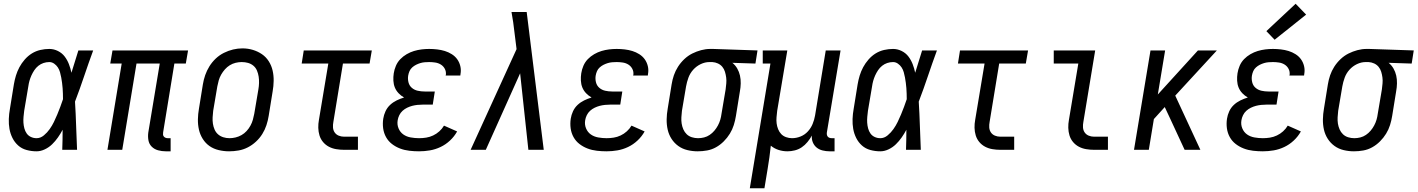

<svg xmlns="http://www.w3.org/2000/svg" viewBox="-20 -799 7560 1024"><path d="M175 8Q148 8 122 1Q96 -6 77 -23Q58 -40 46.5 -63Q35 -86 30.5 -111.5Q26 -137 27 -164.5Q28 -192 33 -219L54 -349Q58 -373 65 -396Q72 -419 83.5 -440.5Q95 -462 112 -481.5Q129 -501 150 -514Q171 -527 195 -532.5Q219 -538 243 -538Q267 -538 289 -527Q311 -516 325 -497.5Q339 -479 347.5 -457Q356 -435 361 -411Q370 -441 379.5 -470.5Q389 -500 398 -530H477Q452 -462 429 -393.5Q406 -325 380 -257Q384 -193 386 -128.5Q388 -64 391 0H312Q313 -27 313.5 -53.5Q314 -80 314 -107Q303 -86 289 -66Q275 -46 258 -29.5Q241 -13 219 -2.5Q197 8 175 8ZM175 -62Q196 -62 214 -77Q232 -92 245 -110.5Q258 -129 267.5 -148.5Q277 -168 285.5 -188.5Q294 -209 301.5 -229Q309 -249 316 -270Q316 -285 315.5 -299.5Q315 -314 314 -328.5Q313 -343 311 -357.5Q309 -372 306.5 -386Q304 -400 300 -414Q296 -428 288.5 -439.5Q281 -451 269 -459.5Q257 -468 243 -468Q227 -468 212 -463Q197 -458 184.5 -448Q172 -438 163 -424.5Q154 -411 147.5 -396.5Q141 -382 137 -367.5Q133 -353 131 -338L109 -208Q107 -192 105.5 -176Q104 -160 105 -144.5Q106 -129 110 -114Q114 -99 122.5 -87Q131 -75 145 -68.5Q159 -62 175 -62Z M864 8Q843 8 823 2.5Q803 -3 789 -17Q775 -31 771.5 -51.5Q768 -72 771 -93L832 -460H708L632 0H553L629 -460H568L580 -530H983L971 -460H910L850 -93Q849 -87 849.5 -81Q850 -75 854 -70.5Q858 -66 863.5 -64Q869 -62 875 -62H890V8Z M1202 8Q1174 8 1146.5 1.5Q1119 -5 1097.5 -20Q1076 -35 1061.5 -58Q1047 -81 1041 -107.5Q1035 -134 1035.5 -162.5Q1036 -191 1041 -219L1062 -349Q1066 -374 1074.5 -398.5Q1083 -423 1097 -445.5Q1111 -468 1130.5 -486.5Q1150 -505 1174 -517Q1198 -529 1223 -535Q1248 -541 1273 -541Q1302 -541 1328.5 -533Q1355 -525 1377 -510Q1399 -495 1413.5 -472Q1428 -449 1434 -422.5Q1440 -396 1439.5 -367.5Q1439 -339 1434 -311L1413 -181Q1409 -156 1401 -131.5Q1393 -107 1379 -84.5Q1365 -62 1345 -43.5Q1325 -25 1301.5 -13Q1278 -1 1252.5 3.5Q1227 8 1202 8ZM1204 -62Q1220 -62 1236.5 -66Q1253 -70 1268 -78.5Q1283 -87 1295 -100Q1307 -113 1315.5 -128.5Q1324 -144 1328.5 -160Q1333 -176 1336 -192L1358 -322Q1361 -339 1361.5 -356.5Q1362 -374 1359.5 -390.5Q1357 -407 1350.5 -422.5Q1344 -438 1331.5 -448.5Q1319 -459 1303 -463.5Q1287 -468 1269 -468Q1253 -468 1236.5 -464Q1220 -460 1205.5 -451Q1191 -442 1179.5 -429Q1168 -416 1159.5 -401Q1151 -386 1146.5 -370Q1142 -354 1139 -338L1117 -208Q1115 -191 1114 -173.5Q1113 -156 1115.5 -139.5Q1118 -123 1124.5 -108Q1131 -93 1143 -82.5Q1155 -72 1171 -67Q1187 -62 1204 -62Z M1815 0Q1794 0 1773 -3.5Q1752 -7 1734 -16.5Q1716 -26 1703 -41.5Q1690 -57 1684 -76.5Q1678 -96 1677.5 -117.5Q1677 -139 1681 -160L1731 -460H1589L1600 -530H1963L1951 -460H1809L1758 -149Q1755 -134 1756 -119Q1757 -104 1765 -92.5Q1773 -81 1786.5 -75.5Q1800 -70 1815 -70H1889V0Z M2215 8Q2189 8 2163 5Q2137 2 2113.5 -7Q2090 -16 2070.5 -31Q2051 -46 2039 -67.5Q2027 -89 2023.5 -114.5Q2020 -140 2024 -166Q2027 -186 2036 -205.5Q2045 -225 2060.5 -239.5Q2076 -254 2095.5 -263.5Q2115 -273 2135 -279Q2119 -288 2106 -301.5Q2093 -315 2086 -332Q2079 -349 2078 -369Q2077 -389 2080 -408Q2083 -428 2091.5 -448Q2100 -468 2115 -483.5Q2130 -499 2149 -510Q2168 -521 2188 -527Q2208 -533 2228.5 -535.5Q2249 -538 2269 -538Q2290 -538 2311.5 -535.5Q2333 -533 2352.5 -527Q2372 -521 2389.5 -510Q2407 -499 2418.5 -483Q2430 -467 2435 -446.5Q2440 -426 2436 -404Q2436 -402 2435.5 -400Q2435 -398 2435 -396H2357Q2357 -397 2357 -398Q2357 -399 2358 -400Q2360 -417 2352.5 -431.5Q2345 -446 2331.5 -454.5Q2318 -463 2301.5 -465.5Q2285 -468 2269 -468Q2257 -468 2245 -467Q2233 -466 2221.5 -462.5Q2210 -459 2199 -453.5Q2188 -448 2178.5 -439.5Q2169 -431 2164 -419.5Q2159 -408 2157 -396Q2154 -378 2158.5 -360Q2163 -342 2176.5 -330.5Q2190 -319 2208 -315Q2226 -311 2245 -311H2299L2288 -241H2234Q2220 -241 2206 -239.5Q2192 -238 2178.5 -234.5Q2165 -231 2151.5 -224.5Q2138 -218 2127 -208Q2116 -198 2109.5 -184.5Q2103 -171 2101 -158Q2097 -135 2105.5 -114.5Q2114 -94 2131 -82Q2148 -70 2170.5 -66Q2193 -62 2215 -62Q2234 -62 2253 -65Q2272 -68 2290 -76.5Q2308 -85 2323 -98.5Q2338 -112 2348 -129L2418 -98Q2403 -71 2380 -49.5Q2357 -28 2329.5 -15Q2302 -2 2273 3Q2244 8 2215 8Z M2490 0 2735 -537 2724 -625Q2721 -653 2717 -680.5Q2713 -708 2708 -735H2789L2880 0H2798L2754 -408L2571 0Z M3215 8Q3189 8 3163 5Q3137 2 3113.5 -7Q3090 -16 3070.5 -31Q3051 -46 3039 -67.5Q3027 -89 3023.5 -114.5Q3020 -140 3024 -166Q3027 -186 3036 -205.5Q3045 -225 3060.5 -239.5Q3076 -254 3095.5 -263.5Q3115 -273 3135 -279Q3119 -288 3106 -301.5Q3093 -315 3086 -332Q3079 -349 3078 -369Q3077 -389 3080 -408Q3083 -428 3091.5 -448Q3100 -468 3115 -483.5Q3130 -499 3149 -510Q3168 -521 3188 -527Q3208 -533 3228.5 -535.5Q3249 -538 3269 -538Q3290 -538 3311.5 -535.5Q3333 -533 3352.5 -527Q3372 -521 3389.5 -510Q3407 -499 3418.5 -483Q3430 -467 3435 -446.5Q3440 -426 3436 -404Q3436 -402 3435.5 -400Q3435 -398 3435 -396H3357Q3357 -397 3357 -398Q3357 -399 3358 -400Q3360 -417 3352.5 -431.5Q3345 -446 3331.5 -454.5Q3318 -463 3301.5 -465.5Q3285 -468 3269 -468Q3257 -468 3245 -467Q3233 -466 3221.5 -462.5Q3210 -459 3199 -453.5Q3188 -448 3178.5 -439.5Q3169 -431 3164 -419.5Q3159 -408 3157 -396Q3154 -378 3158.5 -360Q3163 -342 3176.5 -330.5Q3190 -319 3208 -315Q3226 -311 3245 -311H3299L3288 -241H3234Q3220 -241 3206 -239.5Q3192 -238 3178.5 -234.5Q3165 -231 3151.5 -224.5Q3138 -218 3127 -208Q3116 -198 3109.5 -184.5Q3103 -171 3101 -158Q3097 -135 3105.5 -114.5Q3114 -94 3131 -82Q3148 -70 3170.5 -66Q3193 -62 3215 -62Q3234 -62 3253 -65Q3272 -68 3290 -76.5Q3308 -85 3323 -98.5Q3338 -112 3348 -129L3418 -98Q3403 -71 3380 -49.5Q3357 -28 3329.5 -15Q3302 -2 3273 3Q3244 8 3215 8Z M3701 8Q3673 8 3646 1.5Q3619 -5 3597.5 -20.5Q3576 -36 3561.5 -58.5Q3547 -81 3541 -107.5Q3535 -134 3535.5 -162.5Q3536 -191 3541 -219L3562 -349Q3566 -374 3574 -397.5Q3582 -421 3596 -443Q3610 -465 3629.5 -483.5Q3649 -502 3672 -513.5Q3695 -525 3719.5 -531.5Q3744 -538 3768 -538Q3772 -538 3775.5 -538Q3779 -538 3783 -538L4020 -530L4009 -460L3886 -464Q3902 -451 3912 -433.5Q3922 -416 3926.5 -396Q3931 -376 3930.5 -354Q3930 -332 3926 -311L3905 -181Q3901 -156 3893.5 -132Q3886 -108 3872.5 -86Q3859 -64 3840 -45Q3821 -26 3798.5 -13.5Q3776 -1 3751 3.5Q3726 8 3701 8ZM3703 -62Q3719 -62 3735 -66Q3751 -70 3765 -79.5Q3779 -89 3790 -102Q3801 -115 3809 -130Q3817 -145 3821.5 -160.5Q3826 -176 3828 -192L3850 -322Q3852 -338 3853.5 -354Q3855 -370 3853 -385.5Q3851 -401 3846.5 -416Q3842 -431 3832.5 -442.5Q3823 -454 3809 -460.5Q3795 -467 3779 -468H3771Q3769 -468 3767 -468Q3765 -468 3763 -468Q3740 -468 3717 -457Q3694 -446 3677 -427Q3660 -408 3651.5 -384.5Q3643 -361 3639 -338L3617 -208Q3615 -191 3614 -173.5Q3613 -156 3615.5 -140Q3618 -124 3624.5 -109Q3631 -94 3642.5 -83Q3654 -72 3670 -67Q3686 -62 3703 -62Z M3979 205 4089 -460H4048V-530H4179L4125 -208Q4123 -191 4121.5 -174Q4120 -157 4122 -141Q4124 -125 4130 -110Q4136 -95 4146.5 -84Q4157 -73 4172.5 -67.5Q4188 -62 4204 -62Q4227 -62 4249.5 -71Q4272 -80 4288.5 -98Q4305 -116 4314 -138Q4323 -160 4327 -183L4384 -530H4463L4390 -93Q4389 -87 4390 -81Q4391 -75 4394.5 -70.5Q4398 -66 4404 -64Q4410 -62 4416 -62H4431V8H4404Q4386 8 4367.5 3.5Q4349 -1 4335.5 -12Q4322 -23 4315 -40Q4308 -57 4310 -76Q4300 -58 4286.5 -41.5Q4273 -25 4256 -13.5Q4239 -2 4219 3Q4199 8 4180 8Q4155 8 4132 0.5Q4109 -7 4091 -22Q4088 9 4083.5 40Q4079 71 4074 102L4057 205Z M4675 8Q4648 8 4622 1Q4596 -6 4577 -23Q4558 -40 4546.5 -63Q4535 -86 4530.5 -111.5Q4526 -137 4527 -164.5Q4528 -192 4533 -219L4554 -349Q4558 -373 4565 -396Q4572 -419 4583.5 -440.5Q4595 -462 4612 -481.5Q4629 -501 4650 -514Q4671 -527 4695 -532.5Q4719 -538 4743 -538Q4767 -538 4789 -527Q4811 -516 4825 -497.5Q4839 -479 4847.5 -457Q4856 -435 4861 -411Q4870 -441 4879.5 -470.5Q4889 -500 4898 -530H4977Q4952 -462 4929 -393.5Q4906 -325 4880 -257Q4884 -193 4886 -128.5Q4888 -64 4891 0H4812Q4813 -27 4813.5 -53.5Q4814 -80 4814 -107Q4803 -86 4789 -66Q4775 -46 4758 -29.5Q4741 -13 4719 -2.5Q4697 8 4675 8ZM4675 -62Q4696 -62 4714 -77Q4732 -92 4745 -110.5Q4758 -129 4767.5 -148.5Q4777 -168 4785.5 -188.5Q4794 -209 4801.5 -229Q4809 -249 4816 -270Q4816 -285 4815.5 -299.5Q4815 -314 4814 -328.5Q4813 -343 4811 -357.5Q4809 -372 4806.5 -386Q4804 -400 4800 -414Q4796 -428 4788.5 -439.5Q4781 -451 4769 -459.5Q4757 -468 4743 -468Q4727 -468 4712 -463Q4697 -458 4684.5 -448Q4672 -438 4663 -424.5Q4654 -411 4647.5 -396.5Q4641 -382 4637 -367.5Q4633 -353 4631 -338L4609 -208Q4607 -192 4605.5 -176Q4604 -160 4605 -144.5Q4606 -129 4610 -114Q4614 -99 4622.5 -87Q4631 -75 4645 -68.5Q4659 -62 4675 -62Z M5315 0Q5294 0 5273 -3.5Q5252 -7 5234 -16.5Q5216 -26 5203 -41.5Q5190 -57 5184 -76.5Q5178 -96 5177.5 -117.5Q5177 -139 5181 -160L5231 -460H5089L5100 -530H5463L5451 -460H5309L5258 -149Q5255 -134 5256 -119Q5257 -104 5265 -92.5Q5273 -81 5286.5 -75.5Q5300 -70 5315 -70H5389V0Z M5815 0Q5794 0 5773 -3.5Q5752 -7 5734 -16.5Q5716 -26 5703 -41.5Q5690 -57 5684 -76.5Q5678 -96 5677.5 -117.5Q5677 -139 5681 -160L5731 -460H5600V-530H5821L5758 -149Q5755 -134 5756 -119Q5757 -104 5765 -92.5Q5773 -81 5786.5 -75.5Q5800 -70 5815 -70H5889V0Z M6028 0 6116 -530H6194L6155 -295L6369 -530H6470L6248 -289L6382 0H6298L6222 -164L6192 -228L6134 -164L6107 0Z M6715 8Q6689 8 6663 5Q6637 2 6613.5 -7Q6590 -16 6570.5 -31Q6551 -46 6539 -67.5Q6527 -89 6523.5 -114.5Q6520 -140 6524 -166Q6527 -186 6536 -205.5Q6545 -225 6560.5 -239.5Q6576 -254 6595.5 -263.5Q6615 -273 6635 -279Q6619 -288 6606 -301.5Q6593 -315 6586 -332Q6579 -349 6578 -369Q6577 -389 6580 -408Q6583 -428 6591.5 -448Q6600 -468 6615 -483.5Q6630 -499 6649 -510Q6668 -521 6688 -527Q6708 -533 6728.5 -535.5Q6749 -538 6769 -538Q6790 -538 6811.5 -535.5Q6833 -533 6852.5 -527Q6872 -521 6889.5 -510Q6907 -499 6918.5 -483Q6930 -467 6935 -446.5Q6940 -426 6936 -404Q6936 -402 6935.5 -400Q6935 -398 6935 -396H6857Q6857 -397 6857 -398Q6857 -399 6858 -400Q6860 -417 6852.5 -431.5Q6845 -446 6831.5 -454.5Q6818 -463 6801.5 -465.5Q6785 -468 6769 -468Q6757 -468 6745 -467Q6733 -466 6721.5 -462.5Q6710 -459 6699 -453.5Q6688 -448 6678.5 -439.5Q6669 -431 6664 -419.5Q6659 -408 6657 -396Q6654 -378 6658.5 -360Q6663 -342 6676.5 -330.5Q6690 -319 6708 -315Q6726 -311 6745 -311H6799L6788 -241H6734Q6720 -241 6706 -239.5Q6692 -238 6678.5 -234.5Q6665 -231 6651.5 -224.5Q6638 -218 6627 -208Q6616 -198 6609.5 -184.5Q6603 -171 6601 -158Q6597 -135 6605.5 -114.5Q6614 -94 6631 -82Q6648 -70 6670.5 -66Q6693 -62 6715 -62Q6734 -62 6753 -65Q6772 -68 6790 -76.5Q6808 -85 6823 -98.5Q6838 -112 6848 -129L6918 -98Q6903 -71 6880 -49.5Q6857 -28 6829.5 -15Q6802 -2 6773 3Q6744 8 6715 8ZM6778 -587 6734 -633 6890 -779 6946 -721Z M7201 8Q7173 8 7146 1.5Q7119 -5 7097.5 -20.5Q7076 -36 7061.5 -58.5Q7047 -81 7041 -107.5Q7035 -134 7035.5 -162.5Q7036 -191 7041 -219L7062 -349Q7066 -374 7074 -397.5Q7082 -421 7096 -443Q7110 -465 7129.5 -483.5Q7149 -502 7172 -513.5Q7195 -525 7219.5 -531.5Q7244 -538 7268 -538Q7272 -538 7275.5 -538Q7279 -538 7283 -538L7520 -530L7509 -460L7386 -464Q7402 -451 7412 -433.5Q7422 -416 7426.5 -396Q7431 -376 7430.5 -354Q7430 -332 7426 -311L7405 -181Q7401 -156 7393.5 -132Q7386 -108 7372.5 -86Q7359 -64 7340 -45Q7321 -26 7298.5 -13.5Q7276 -1 7251 3.5Q7226 8 7201 8ZM7203 -62Q7219 -62 7235 -66Q7251 -70 7265 -79.5Q7279 -89 7290 -102Q7301 -115 7309 -130Q7317 -145 7321.5 -160.5Q7326 -176 7328 -192L7350 -322Q7352 -338 7353.5 -354Q7355 -370 7353 -385.5Q7351 -401 7346.5 -416Q7342 -431 7332.5 -442.5Q7323 -454 7309 -460.5Q7295 -467 7279 -468H7271Q7269 -468 7267 -468Q7265 -468 7263 -468Q7240 -468 7217 -457Q7194 -446 7177 -427Q7160 -408 7151.5 -384.5Q7143 -361 7139 -338L7117 -208Q7115 -191 7114 -173.5Q7113 -156 7115.5 -140Q7118 -124 7124.5 -109Q7131 -94 7142.5 -83Q7154 -72 7170 -67Q7186 -62 7203 -62Z"/></svg>

Font: Iosevka Slab
Style: Italic
Weight: 400
Italic angle: -9°
Monospace: yes
Designer: Belleve Invis
Foundry: Belleve Invis
Version: Version 11.1.0; ttfautohint (v1.8.3)